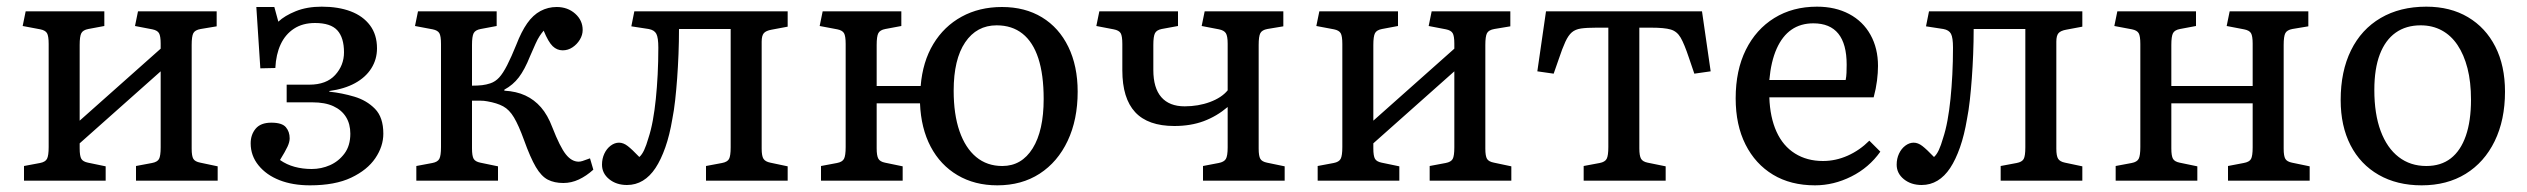

<svg xmlns="http://www.w3.org/2000/svg" viewBox="-20 -542 7581 576"><path d="M52 0V-44L100 -53Q116 -56 121 -65.5Q126 -75 126 -101V-410Q126 -434 121 -442.5Q116 -451 101 -454L48 -464L57 -508H293V-464L245 -455Q229 -452 224 -442.5Q219 -433 219 -407V-180L462 -396V-411Q462 -434 457 -442.5Q452 -451 437 -454L385 -464L394 -508H630V-463L582 -455Q565 -452 560 -442.5Q555 -433 555 -407V-96Q555 -74 560 -65.5Q565 -57 581 -54L633 -43V0H388V-44L436 -53Q452 -56 457 -65Q462 -74 462 -100V-328L219 -112V-97Q219 -74 224 -65.5Q229 -57 244 -54L297 -43V0Z M910 14Q858 14 818.5 -1.5Q779 -17 755.5 -46Q732 -75 732 -112Q732 -138 747 -156Q762 -174 794 -174Q826 -174 837.5 -160.5Q849 -147 849 -127Q849 -116 842.5 -102Q836 -88 820 -62Q840 -48 864 -41.5Q888 -35 915 -35Q944 -35 970 -46.5Q996 -58 1013.5 -81.5Q1031 -105 1031 -141Q1031 -170 1018 -191Q1005 -212 980 -223.5Q955 -235 917 -235H840V-288H908Q959 -288 985.5 -317Q1012 -346 1012 -385Q1012 -429 992 -451Q972 -473 925 -473Q888 -473 862 -456Q836 -439 822 -409Q808 -379 806 -338L761 -337L749 -521H803L815 -477Q834 -495 867.5 -508.5Q901 -522 945 -522Q995 -522 1032 -508Q1069 -494 1090 -466Q1111 -438 1111 -397Q1111 -364 1094 -337Q1077 -310 1045 -292.5Q1013 -275 968 -269V-267Q1006 -263 1043 -252Q1080 -241 1105 -215.5Q1130 -190 1130 -141Q1130 -103 1106 -67.5Q1082 -32 1033.5 -9Q985 14 910 14Z M1670 7Q1643 7 1623.5 -3Q1604 -13 1587.5 -41Q1571 -69 1552 -122Q1536 -166 1522 -189.5Q1508 -213 1489.5 -223Q1471 -233 1442 -238Q1432 -240 1421 -240Q1410 -240 1396 -240V-97Q1396 -74 1401 -65.5Q1406 -57 1421 -54L1474 -43V0H1229V-44L1277 -53Q1293 -56 1298 -65.5Q1303 -75 1303 -101V-410Q1303 -434 1298 -442.5Q1293 -451 1278 -454L1225 -464L1234 -508H1470V-464L1422 -455Q1406 -452 1401 -442.5Q1396 -433 1396 -407V-285Q1414 -285 1426.5 -286.5Q1439 -288 1451 -292Q1466 -297 1477.5 -309.5Q1489 -322 1501.5 -346.5Q1514 -371 1529 -408Q1544 -447 1561.5 -472Q1579 -497 1601.5 -509Q1624 -521 1650 -521Q1683 -521 1705.5 -501Q1728 -481 1728 -452Q1728 -437 1719.5 -423Q1711 -409 1697.5 -400Q1684 -391 1668 -391Q1651 -391 1638 -403.5Q1625 -416 1611 -450Q1605 -443 1599 -434Q1593 -425 1586.5 -410.5Q1580 -396 1570 -373Q1554 -333 1536.5 -310Q1519 -287 1493 -273V-270Q1529 -268 1556 -255.5Q1583 -243 1603 -220Q1623 -197 1637 -160Q1660 -101 1677.5 -79Q1695 -57 1716 -57Q1721 -57 1727.5 -59Q1734 -61 1750 -67L1760 -33Q1739 -14 1716.5 -3.5Q1694 7 1670 7Z M1861 13Q1829 13 1807.5 -4.5Q1786 -22 1786 -48Q1786 -66 1793 -81Q1800 -96 1812 -105Q1824 -114 1837 -114Q1850 -114 1863 -104Q1876 -94 1898 -71Q1906 -78 1912.5 -92Q1919 -106 1925 -127Q1933 -151 1938.5 -181Q1944 -211 1947.5 -245.5Q1951 -280 1953 -318.5Q1955 -357 1955 -399Q1955 -429 1949 -440.5Q1943 -452 1926 -455L1874 -463L1883 -508H2343V-462L2295 -453Q2278 -450 2271.5 -442.5Q2265 -435 2265 -417V-96Q2265 -74 2270.5 -65.5Q2276 -57 2291 -54L2343 -43V0H2098V-44L2146 -53Q2162 -56 2167 -65Q2172 -74 2172 -100V-455H2017Q2017 -417 2015.5 -379.5Q2014 -342 2011.5 -307.5Q2009 -273 2005.5 -241.5Q2002 -210 1997 -185Q1989 -137 1976 -100Q1963 -63 1946.5 -38Q1930 -13 1908.5 0Q1887 13 1861 13Z M2972 14Q2904 14 2852.5 -16.5Q2801 -47 2772 -102Q2743 -157 2740 -232H2610V-97Q2610 -75 2615 -66Q2620 -57 2635 -54L2688 -43V0H2443V-44L2491 -53Q2507 -56 2512 -65.5Q2517 -75 2517 -101V-410Q2517 -434 2512 -442.5Q2507 -451 2492 -454L2439 -464L2448 -508H2684V-464L2636 -455Q2620 -452 2615 -442.5Q2610 -433 2610 -407V-284H2742Q2748 -357 2780 -410Q2812 -463 2865 -492Q2918 -521 2986 -521Q3055 -521 3106 -490Q3157 -459 3185 -401.5Q3213 -344 3213 -267Q3213 -183 3183 -119.5Q3153 -56 3099 -21Q3045 14 2972 14ZM2987 -44Q3045 -44 3078 -97Q3111 -150 3111 -245Q3111 -318 3095 -367Q3079 -416 3047.5 -441Q3016 -466 2970 -466Q2910 -466 2875.5 -415Q2841 -364 2841 -270Q2841 -199 2858.5 -148.5Q2876 -98 2908.5 -71Q2941 -44 2987 -44Z M3589 0V-44L3636 -53Q3652 -56 3657.5 -65Q3663 -74 3663 -100V-221Q3630 -193 3591 -178.5Q3552 -164 3503 -164Q3424 -164 3385.5 -205.5Q3347 -247 3347 -331V-410Q3347 -434 3342 -442.5Q3337 -451 3321 -454L3269 -464L3278 -508H3514V-464L3465 -455Q3450 -452 3445 -442.5Q3440 -433 3440 -407V-332Q3440 -278 3464 -250.5Q3488 -223 3534 -223Q3575 -223 3610 -236Q3645 -249 3663 -271V-411Q3663 -434 3657.5 -442.5Q3652 -451 3637 -454L3585 -464L3594 -508H3830V-463L3782 -455Q3766 -452 3761 -442.5Q3756 -433 3756 -407V-96Q3756 -74 3761 -65.5Q3766 -57 3781 -54L3834 -43V0Z M3933 0V-44L3981 -53Q3997 -56 4002 -65.5Q4007 -75 4007 -101V-410Q4007 -434 4002 -442.5Q3997 -451 3982 -454L3929 -464L3938 -508H4174V-464L4126 -455Q4110 -452 4105 -442.5Q4100 -433 4100 -407V-180L4343 -396V-411Q4343 -434 4338 -442.5Q4333 -451 4318 -454L4266 -464L4275 -508H4511V-463L4463 -455Q4446 -452 4441 -442.5Q4436 -433 4436 -407V-96Q4436 -74 4441 -65.5Q4446 -57 4462 -54L4514 -43V0H4269V-44L4317 -53Q4333 -56 4338 -65Q4343 -74 4343 -100V-328L4100 -112V-97Q4100 -74 4105 -65.5Q4110 -57 4125 -54L4178 -43V0Z M4731 0V-44L4779 -53Q4795 -56 4800 -65.5Q4805 -75 4805 -101V-459H4769Q4740 -459 4723 -456.5Q4706 -454 4695.5 -445Q4685 -436 4676 -416.5Q4667 -397 4656 -364L4641 -321L4592 -328L4618 -508H5086L5112 -328L5063 -321L5047 -368Q5033 -410 5022 -429Q5011 -448 4992 -453.5Q4973 -459 4934 -459H4898V-97Q4898 -75 4903 -66Q4908 -57 4923 -54L4977 -43V0Z M5425 14Q5352 14 5299 -18Q5246 -50 5216.5 -108.5Q5187 -167 5187 -247Q5187 -331 5217.5 -392.5Q5248 -454 5303 -488Q5358 -522 5431 -522Q5486 -522 5527.5 -500Q5569 -478 5591.5 -437.5Q5614 -397 5614 -344Q5614 -324 5611 -300Q5608 -276 5601 -250H5288Q5290 -190 5309.5 -147Q5329 -104 5365 -81.5Q5401 -59 5449 -59Q5487 -59 5523 -75Q5559 -91 5588 -120L5621 -87Q5587 -39 5534 -12.5Q5481 14 5425 14ZM5288 -302H5517Q5519 -312 5519.5 -323.5Q5520 -335 5520 -348Q5520 -410 5495 -441Q5470 -472 5420 -472Q5382 -472 5354.5 -453Q5327 -434 5310 -396Q5293 -358 5288 -302Z M5745 13Q5713 13 5691.5 -4.5Q5670 -22 5670 -48Q5670 -66 5677 -81Q5684 -96 5696 -105Q5708 -114 5721 -114Q5734 -114 5747 -104Q5760 -94 5782 -71Q5790 -78 5796.5 -92Q5803 -106 5809 -127Q5817 -151 5822.5 -181Q5828 -211 5831.5 -245.5Q5835 -280 5837 -318.5Q5839 -357 5839 -399Q5839 -429 5833 -440.5Q5827 -452 5810 -455L5758 -463L5767 -508H6227V-462L6179 -453Q6162 -450 6155.5 -442.5Q6149 -435 6149 -417V-96Q6149 -74 6154.5 -65.5Q6160 -57 6175 -54L6227 -43V0H5982V-44L6030 -53Q6046 -56 6051 -65Q6056 -74 6056 -100V-455H5901Q5901 -417 5899.5 -379.5Q5898 -342 5895.5 -307.5Q5893 -273 5889.5 -241.5Q5886 -210 5881 -185Q5873 -137 5860 -100Q5847 -63 5830.5 -38Q5814 -13 5792.5 0Q5771 13 5745 13Z M6327 0V-44L6375 -53Q6391 -56 6396 -65.5Q6401 -75 6401 -101V-410Q6401 -434 6396 -442.5Q6391 -451 6376 -454L6323 -464L6332 -508H6568V-464L6520 -455Q6504 -452 6499 -442.5Q6494 -433 6494 -407V-284H6738V-411Q6738 -434 6733 -442.5Q6728 -451 6712 -454L6660 -464L6669 -508H6905V-463L6857 -455Q6841 -452 6836 -442.5Q6831 -433 6831 -407V-96Q6831 -74 6836 -65.5Q6841 -57 6856 -54L6909 -43V0H6664V-44L6711 -53Q6728 -56 6733 -65Q6738 -74 6738 -100V-232H6494V-97Q6494 -74 6499 -65.5Q6504 -57 6519 -54L6572 -43V0Z M7245 14Q7171 14 7116 -17.5Q7061 -49 7031.5 -106.5Q7002 -164 7002 -242Q7002 -328 7033 -391Q7064 -454 7122 -488Q7180 -522 7259 -522Q7331 -522 7384 -490.5Q7437 -459 7466 -402Q7495 -345 7495 -267Q7495 -182 7464 -118.5Q7433 -55 7377 -20.5Q7321 14 7245 14ZM7259 -44Q7303 -44 7332.5 -67Q7362 -90 7377.5 -134.5Q7393 -179 7393 -243Q7393 -296 7382.5 -337Q7372 -378 7352.5 -407Q7333 -436 7305 -451Q7277 -466 7242 -466Q7198 -466 7167 -444Q7136 -422 7119.5 -379Q7103 -336 7103 -272Q7103 -200 7122 -149Q7141 -98 7176 -71Q7211 -44 7259 -44Z"/></svg>

Font: Literata 18pt
Style: Regular
Weight: 400
Designer: Latin by Veronika Burian and Jose Scaglione. Greek by Irene Vlachou. Cyrillic by Vera Evstafieva.
Foundry: TypeTogether
Version: Version 3.103;gftools[0.9.29]